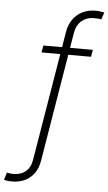

<svg xmlns="http://www.w3.org/2000/svg" viewBox="-163 -790 591 1047"><g transform="rotate(5 132.5 -266.5)"><path d="M320.3 -535.6 314 -497.1H43L49.8 -535.6ZM-55.2 217.8Q-64 217.8 -71 217.3Q-78.1 216.8 -85.2 215.6Q-92.3 214.4 -100.1 212.9L-88.4 172.4Q-79.6 174.3 -70.1 175.3Q-60.5 176.3 -50.8 176.3Q-11.7 176.3 14.9 154.3Q41.5 132.3 48.3 88.9L166 -619.1Q172.9 -660.6 193.6 -689.7Q214.4 -718.8 245.8 -734.1Q277.3 -749.5 315.9 -749.5Q329.6 -749.5 341.3 -748Q353 -746.6 365.2 -743.7L352.1 -705.1Q343.8 -707 333.5 -707.8Q323.2 -708.5 311 -708.5Q272 -708.5 244.6 -685.5Q217.3 -662.6 209.5 -618.2L92.3 88.9Q85.9 130.4 65.7 159.2Q45.4 188 14.6 202.9Q-16.1 217.8 -55.2 217.8Z"/></g></svg>

Font: Inter 20pt ExtraLight
Style: Italic
Weight: 250
Italic angle: -9.3988°
Version: Version 4.001;git-66647c0bb